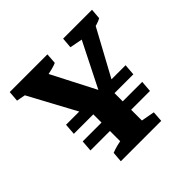

<svg xmlns="http://www.w3.org/2000/svg" viewBox="-130 -603 725 725"><g transform="rotate(-45 232.5 -240.5)"><path d="M168.9 -201.7 40.5 -439.5 69.3 -427.7 9.3 -439 12.7 -481.4H213.9L210.9 -439Q201.7 -434.6 186.3 -430.7Q170.9 -426.8 151.4 -422.9L160.2 -434.6L272.9 -215.8L296.9 -204.1ZM124.5 0 127.9 -41.5Q155.3 -52.7 194.3 -58.1L176.3 -11.7V-85.4H289.6V-11.7L272.9 -55.7L343.3 -42.5L340.3 0ZM176.3 -6.8V-210.4H289.6V-6.8ZM222.7 -186 350.1 -439.5 360.4 -426.3 294.4 -439 297.9 -481.4H452.1L448.7 -439.9Q439.9 -434.6 425.5 -430.2Q411.1 -425.8 393.1 -421.9L424.8 -439.5L296.9 -204.1ZM72.3 -198.7 75.7 -243.7H393.6L390.1 -198.7ZM72.3 -109.9 75.7 -154.8H393.6L390.1 -109.9Z"/></g></svg>

Font: Markazi Text
Style: Regular
Weight: 400
Designer: Borna Izadpanah (Arabic designer), Fiona Ross (Arabic design director) and Florian Runge (Latin designer)
Foundry: Borna Izadpanah and Florian Runge
Version: Version 1.000